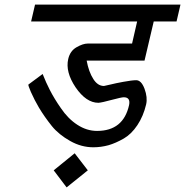

<svg xmlns="http://www.w3.org/2000/svg" viewBox="-20 -633 803 833"><path d="M304 32 361 106 269 180 213 106ZM276 -377Q284 -412 312 -428Q340 -444 360 -444H553L575 -540H115L132 -613H763L746 -540H647L607 -370H356Q365 -321 385 -290Q404 -260 431 -260Q434 -260 458 -266Q482 -272 515 -278Q553 -285 571 -285Q593 -285 607 -248Q621 -210 614 -180Q602 -129 576 -90Q550 -51 517 -32Q482 -12 451 -3Q418 6 385 6Q333 6 285 -21Q235 -49 205 -86Q173 -126 149 -166Q130 -198 114 -234Q102 -262 103 -266L165 -312Q180 -274 196 -243Q216 -204 244 -164Q275 -118 315 -92Q356 -65 401 -65Q515 -65 540 -177Q547 -211 517 -211Q507 -211 466 -200Q422 -188 407 -187Q354 -187 308 -254Q263 -321 276 -377Z"/></svg>

Font: Miedinger
Style: Italic
Weight: 400
Italic angle: -13°
Version: Version 001.000